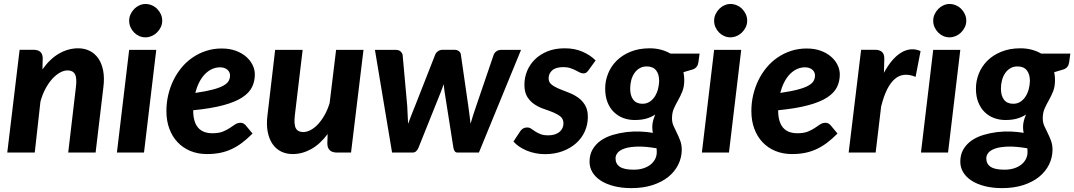

<svg xmlns="http://www.w3.org/2000/svg" viewBox="-20 -766 5394 964"><path d="M16.5 0 78.5 -516H149Q170.5 -516 182.5 -505.5Q194.5 -495 194.5 -472L193 -417.5Q231.5 -471.5 277.2 -497.5Q323 -523.5 372.5 -523.5Q404.5 -523.5 430.5 -510.5Q456.5 -497.5 473.8 -472.5Q491 -447.5 498 -411Q505 -374.5 499 -327.5L460 0H322.5L361 -327.5Q367 -374 356.5 -393.2Q346 -412.5 319.5 -412.5Q300.5 -412.5 280.5 -401.2Q260.5 -390 242 -369.5Q223.5 -349 208 -320Q192.5 -291 183 -255.5L154.5 0Z M764.5 -515.5 703 0H567L628.5 -515.5ZM794.5 -662Q794.5 -644.5 787.2 -629.5Q780 -614.5 768.2 -603Q756.5 -591.5 741.2 -585Q726 -578.5 710 -578.5Q694 -578.5 679.2 -585Q664.5 -591.5 653.2 -603Q642 -614.5 635.2 -629.5Q628.5 -644.5 628.5 -662Q628.5 -679 635.5 -694.2Q642.5 -709.5 653.8 -721Q665 -732.5 679.8 -739.2Q694.5 -746 710.5 -746Q727 -746 742.2 -739.5Q757.5 -733 769 -721.5Q780.5 -710 787.5 -694.8Q794.5 -679.5 794.5 -662Z M1259.5 -392.5Q1259.5 -358 1245.5 -329Q1231.5 -300 1196.5 -277Q1161.5 -254 1101.5 -237.8Q1041.5 -221.5 950 -212.5V-211.5Q950 -97 1046.5 -97Q1078.5 -97 1098.8 -105.2Q1119 -113.5 1133.5 -123.2Q1148 -133 1160.2 -141.2Q1172.5 -149.5 1188.5 -149.5Q1195.5 -149.5 1201.8 -146.2Q1208 -143 1213 -137.5L1248 -95.5Q1221 -68.5 1195.5 -49.2Q1170 -30 1142.5 -17.2Q1115 -4.5 1085 1.5Q1055 7.5 1019 7.5Q973.5 7.5 936 -8Q898.5 -23.5 871.8 -51.8Q845 -80 830.2 -119.8Q815.5 -159.5 815.5 -208.5Q815.5 -249.5 824.5 -288.5Q833.5 -327.5 850.5 -362.5Q867.5 -397.5 891.8 -426.8Q916 -456 947 -477.2Q978 -498.5 1014.8 -510.5Q1051.5 -522.5 1093 -522.5Q1133.5 -522.5 1164.8 -510.8Q1196 -499 1217 -480.2Q1238 -461.5 1248.8 -438.5Q1259.5 -415.5 1259.5 -392.5ZM1085 -428Q1063 -428 1043.5 -418.8Q1024 -409.5 1008 -392.8Q992 -376 980 -352.2Q968 -328.5 960.5 -299.5Q1016 -307.5 1050.2 -316.8Q1084.5 -326 1103.2 -337Q1122 -348 1128.5 -360.5Q1135 -373 1135 -387.5Q1135 -394.5 1132 -401.8Q1129 -409 1123 -414.8Q1117 -420.5 1107.5 -424.2Q1098 -428 1085 -428Z M1499.5 -515.5 1460.5 -188Q1455 -141.5 1465.2 -122.2Q1475.5 -103 1502.5 -103Q1520.5 -103 1539.8 -113.2Q1559 -123.5 1576.8 -142.5Q1594.5 -161.5 1609.8 -188.5Q1625 -215.5 1635 -248.5L1667.5 -515.5H1805L1742.5 0H1672.5Q1623.5 0 1623.5 -46.5L1625 -93Q1587 -42 1542 -17.2Q1497 7.5 1449.5 7.5Q1417 7.5 1391 -5.5Q1365 -18.5 1348 -43.5Q1331 -68.5 1324 -104.8Q1317 -141 1323 -188L1361.5 -515.5Z M1862.5 -515.5H1968Q1981.5 -515.5 1990.2 -508.5Q1999 -501.5 2001.5 -490.5L2024.5 -235.5Q2027.5 -187.5 2029 -144.5Q2037.5 -167 2046 -189.2Q2054.5 -211.5 2064.5 -235.5L2165 -491.5Q2169 -502 2179.2 -509Q2189.5 -516 2202 -516H2261Q2275.5 -516 2284.2 -509Q2293 -502 2294 -491.5L2331 -235.5Q2334.5 -211.5 2337.2 -189.2Q2340 -167 2342.5 -144.5Q2349 -167 2356 -189.2Q2363 -211.5 2371.5 -235.5L2458.5 -490.5Q2462.5 -501.5 2472.5 -508.5Q2482.5 -515.5 2495 -515.5H2596L2384.5 0H2277.5Q2269 0 2264 -5.5Q2259 -11 2256.5 -24L2212.5 -303Q2209.5 -323 2208 -343.5Q2204 -333 2200.2 -322.5Q2196.5 -312 2192.5 -302L2081 -24Q2071 0 2051.5 0H1948.5Z M2935 -413.5Q2929 -405 2923.2 -401.2Q2917.5 -397.5 2909 -397.5Q2899.5 -397.5 2890.2 -402.5Q2881 -407.5 2869.5 -413.2Q2858 -419 2843.2 -424Q2828.5 -429 2808.5 -429Q2771 -429 2752.8 -413Q2734.5 -397 2734.5 -373Q2734.5 -353.5 2749 -341.8Q2763.5 -330 2785.5 -320.8Q2807.5 -311.5 2833 -302Q2858.5 -292.5 2880.5 -277.5Q2902.5 -262.5 2917 -239Q2931.5 -215.5 2931.5 -179Q2931.5 -141 2916.5 -107Q2901.5 -73 2873.2 -47.5Q2845 -22 2805 -7Q2765 8 2715.5 8Q2691 8 2667.8 3.2Q2644.5 -1.5 2623.8 -10.2Q2603 -19 2586.2 -30.5Q2569.5 -42 2558 -55.5L2592 -107Q2598 -116 2606.5 -121Q2615 -126 2627 -126Q2638 -126 2647 -119.8Q2656 -113.5 2667 -106.2Q2678 -99 2693.2 -92.8Q2708.5 -86.5 2733 -86.5Q2751.5 -86.5 2765.8 -91.2Q2780 -96 2789.8 -104.2Q2799.5 -112.5 2804.2 -123.5Q2809 -134.5 2809 -146.5Q2809 -168.5 2794.5 -180.5Q2780 -192.5 2758.2 -201.5Q2736.5 -210.5 2711 -219Q2685.5 -227.5 2663.8 -242Q2642 -256.5 2627.5 -279.5Q2613 -302.5 2613 -341Q2613 -376 2626.2 -408.8Q2639.5 -441.5 2665 -467Q2690.5 -492.5 2728.2 -508Q2766 -523.5 2815.5 -523.5Q2866 -523.5 2905.2 -506.2Q2944.5 -489 2970.5 -462.5Z M3415.5 -364Q3415.5 -331 3406 -307.2Q3396.5 -283.5 3384.8 -263Q3373 -242.5 3363.5 -221.2Q3354 -200 3354 -171.5Q3354 -151 3361.8 -133.8Q3369.5 -116.5 3378.5 -98.5Q3387.5 -80.5 3395.2 -60Q3403 -39.5 3403 -13Q3402.5 26 3385.2 60.8Q3368 95.5 3335.8 121.8Q3303.5 148 3256.5 163.2Q3209.5 178.5 3150 178.5Q3101.5 178.5 3062.5 168.5Q3023.5 158.5 2996.2 140.8Q2969 123 2954.5 98.8Q2940 74.5 2940 46Q2940 10 2955.8 -16.5Q2971.5 -43 2997.2 -60.8Q3023 -78.5 3056.2 -88.5Q3089.5 -98.5 3124.8 -102.8Q3160 -107 3194.8 -105.5Q3229.5 -104 3258 -99Q3255 -113 3255 -128.5Q3255 -156.5 3270 -191Q3250.5 -178 3225.8 -170.8Q3201 -163.5 3166 -163.5Q3136.5 -163.5 3110 -173.2Q3083.5 -183 3063 -202.5Q3042.5 -222 3030.5 -251.8Q3018.5 -281.5 3018.5 -321.5Q3018.5 -359.5 3032.8 -395.8Q3047 -432 3075.2 -460.5Q3103.5 -489 3145.5 -506.2Q3187.5 -523.5 3242.5 -523.5Q3271 -523.5 3297.2 -516.8Q3323.5 -510 3346 -497H3492.5L3486.5 -453Q3483 -427 3460 -418L3411.5 -403.5Q3413.5 -394 3414.5 -384.2Q3415.5 -374.5 3415.5 -364ZM3205.5 -245Q3226 -245 3241.5 -255Q3257 -265 3267.5 -281.2Q3278 -297.5 3283.5 -318Q3289 -338.5 3289.5 -359Q3289.5 -394 3273.8 -413.2Q3258 -432.5 3227 -432.5Q3206.5 -432.5 3191 -423.2Q3175.5 -414 3165 -398.5Q3154.5 -383 3149.2 -362.8Q3144 -342.5 3144 -321Q3144 -285 3159.8 -265Q3175.5 -245 3205.5 -245ZM3277.5 -2Q3277.5 -7.5 3277.2 -12.2Q3277 -17 3276.5 -21.5Q3221 -31 3181.8 -30Q3142.5 -29 3117.8 -21Q3093 -13 3081.8 0.2Q3070.5 13.5 3070.5 29Q3070.5 57 3092.2 71.5Q3114 86 3161.5 86Q3187.5 86 3208.8 79.5Q3230 73 3245.2 61.2Q3260.5 49.5 3269 33.2Q3277.5 17 3277.5 -2Z M3701.5 -515.5 3640 0H3504L3565.5 -515.5ZM3731.5 -662Q3731.5 -644.5 3724.2 -629.5Q3717 -614.5 3705.2 -603Q3693.5 -591.5 3678.2 -585Q3663 -578.5 3647 -578.5Q3631 -578.5 3616.2 -585Q3601.5 -591.5 3590.2 -603Q3579 -614.5 3572.2 -629.5Q3565.5 -644.5 3565.5 -662Q3565.5 -679 3572.5 -694.2Q3579.5 -709.5 3590.8 -721Q3602 -732.5 3616.8 -739.2Q3631.5 -746 3647.5 -746Q3664 -746 3679.2 -739.5Q3694.5 -733 3706 -721.5Q3717.5 -710 3724.5 -694.8Q3731.5 -679.5 3731.5 -662Z M4196.5 -392.5Q4196.5 -358 4182.5 -329Q4168.5 -300 4133.5 -277Q4098.5 -254 4038.5 -237.8Q3978.5 -221.5 3887 -212.5V-211.5Q3887 -97 3983.5 -97Q4015.5 -97 4035.8 -105.2Q4056 -113.5 4070.5 -123.2Q4085 -133 4097.2 -141.2Q4109.5 -149.5 4125.5 -149.5Q4132.5 -149.5 4138.8 -146.2Q4145 -143 4150 -137.5L4185 -95.5Q4158 -68.5 4132.5 -49.2Q4107 -30 4079.5 -17.2Q4052 -4.5 4022 1.5Q3992 7.5 3956 7.5Q3910.5 7.5 3873 -8Q3835.5 -23.5 3808.8 -51.8Q3782 -80 3767.2 -119.8Q3752.5 -159.5 3752.5 -208.5Q3752.5 -249.5 3761.5 -288.5Q3770.5 -327.5 3787.5 -362.5Q3804.5 -397.5 3828.8 -426.8Q3853 -456 3884 -477.2Q3915 -498.5 3951.8 -510.5Q3988.5 -522.5 4030 -522.5Q4070.5 -522.5 4101.8 -510.8Q4133 -499 4154 -480.2Q4175 -461.5 4185.8 -438.5Q4196.5 -415.5 4196.5 -392.5ZM4022 -428Q4000 -428 3980.5 -418.8Q3961 -409.5 3945 -392.8Q3929 -376 3917 -352.2Q3905 -328.5 3897.5 -299.5Q3953 -307.5 3987.2 -316.8Q4021.5 -326 4040.2 -337Q4059 -348 4065.5 -360.5Q4072 -373 4072 -387.5Q4072 -394.5 4069 -401.8Q4066 -409 4060 -414.8Q4054 -420.5 4044.5 -424.2Q4035 -428 4022 -428Z M4241 0 4303.5 -516H4374.5Q4396 -516 4408 -505.5Q4420 -495 4420 -472L4418 -400.5Q4437.5 -436.5 4459.2 -462Q4481 -487.5 4504.5 -501.8Q4528 -516 4552.5 -518.2Q4577 -520.5 4602 -509.5L4577 -380Q4547.5 -392.5 4521.5 -390.5Q4495.5 -388.5 4473.8 -370.5Q4452 -352.5 4434.5 -318Q4417 -283.5 4404 -231L4376.5 0Z M4801.5 -515.5 4740 0H4604L4665.5 -515.5ZM4831.5 -662Q4831.5 -644.5 4824.2 -629.5Q4817 -614.5 4805.2 -603Q4793.5 -591.5 4778.2 -585Q4763 -578.5 4747 -578.5Q4731 -578.5 4716.2 -585Q4701.5 -591.5 4690.2 -603Q4679 -614.5 4672.2 -629.5Q4665.5 -644.5 4665.5 -662Q4665.5 -679 4672.5 -694.2Q4679.5 -709.5 4690.8 -721Q4702 -732.5 4716.8 -739.2Q4731.5 -746 4747.5 -746Q4764 -746 4779.2 -739.5Q4794.5 -733 4806 -721.5Q4817.5 -710 4824.5 -694.8Q4831.5 -679.5 4831.5 -662Z M5277 -364Q5277 -331 5267.5 -307.2Q5258 -283.5 5246.2 -263Q5234.5 -242.5 5225 -221.2Q5215.5 -200 5215.5 -171.5Q5215.5 -151 5223.2 -133.8Q5231 -116.5 5240 -98.5Q5249 -80.5 5256.8 -60Q5264.5 -39.5 5264.5 -13Q5264 26 5246.8 60.8Q5229.5 95.5 5197.2 121.8Q5165 148 5118 163.2Q5071 178.5 5011.5 178.5Q4963 178.5 4924 168.5Q4885 158.5 4857.8 140.8Q4830.5 123 4816 98.8Q4801.5 74.5 4801.5 46Q4801.5 10 4817.2 -16.5Q4833 -43 4858.8 -60.8Q4884.5 -78.5 4917.8 -88.5Q4951 -98.5 4986.2 -102.8Q5021.5 -107 5056.2 -105.5Q5091 -104 5119.5 -99Q5116.5 -113 5116.5 -128.5Q5116.5 -156.5 5131.5 -191Q5112 -178 5087.2 -170.8Q5062.5 -163.5 5027.5 -163.5Q4998 -163.5 4971.5 -173.2Q4945 -183 4924.5 -202.5Q4904 -222 4892 -251.8Q4880 -281.5 4880 -321.5Q4880 -359.5 4894.2 -395.8Q4908.5 -432 4936.8 -460.5Q4965 -489 5007 -506.2Q5049 -523.5 5104 -523.5Q5132.5 -523.5 5158.8 -516.8Q5185 -510 5207.5 -497H5354L5348 -453Q5344.5 -427 5321.5 -418L5273 -403.5Q5275 -394 5276 -384.2Q5277 -374.5 5277 -364ZM5067 -245Q5087.5 -245 5103 -255Q5118.5 -265 5129 -281.2Q5139.5 -297.5 5145 -318Q5150.5 -338.5 5151 -359Q5151 -394 5135.2 -413.2Q5119.5 -432.5 5088.5 -432.5Q5068 -432.5 5052.5 -423.2Q5037 -414 5026.5 -398.5Q5016 -383 5010.8 -362.8Q5005.5 -342.5 5005.5 -321Q5005.5 -285 5021.2 -265Q5037 -245 5067 -245ZM5139 -2Q5139 -7.5 5138.8 -12.2Q5138.5 -17 5138 -21.5Q5082.5 -31 5043.2 -30Q5004 -29 4979.2 -21Q4954.5 -13 4943.2 0.2Q4932 13.5 4932 29Q4932 57 4953.8 71.5Q4975.5 86 5023 86Q5049 86 5070.2 79.5Q5091.5 73 5106.8 61.2Q5122 49.5 5130.5 33.2Q5139 17 5139 -2Z"/></svg>

Font: Lato Heavy
Style: Italic
Weight: 800
Italic angle: -7°
Designer: Lukasz Dziedzic
Foundry: tyPoland Lukasz Dziedzic
Version: Version 2.007; 2014-02-27